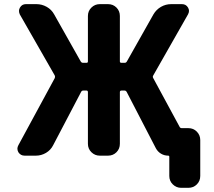

<svg xmlns="http://www.w3.org/2000/svg" viewBox="-20 -775 1040 933"><path d="M860.4 137.7Q836.9 137.7 819.8 121.1Q802.7 104.5 802.7 80.1V-12.7Q802.7 -18.6 797.9 -18.6Q778.3 -18.6 762.2 -28.3Q746.1 -38.1 737.3 -54.7L595.7 -328.1Q591.8 -335 585 -335H570.3Q562.5 -335 562.5 -327.1V-76.2Q562.5 -51.8 545.9 -35.2Q529.3 -18.6 504.9 -18.6H464.8Q441.4 -18.6 424.3 -35.2Q407.2 -51.8 407.2 -76.2V-327.1Q407.2 -335 400.4 -335H384.8Q377 -335 374 -328.1L238.3 -69.3Q226.6 -45.9 203.6 -32.2Q180.7 -18.6 154.3 -18.6H99.6Q80.1 -18.6 69.3 -35.2Q64.5 -43.9 64.5 -52.7Q64.5 -60.5 69.3 -69.3L246.1 -395.5Q249 -402.3 246.1 -408.2L76.2 -705.1Q72.3 -713.9 72.3 -722.2Q72.3 -730.5 77.1 -738.3Q86.9 -754.9 105.5 -754.9H157.2Q183.6 -754.9 207 -741.7Q230.5 -728.5 243.2 -705.1L372.1 -476.6Q376 -469.7 383.8 -469.7H400.4Q407.2 -469.7 407.2 -476.6V-697.3Q407.2 -721.7 424.3 -738.3Q441.4 -754.9 464.8 -754.9H504.9Q529.3 -754.9 545.9 -738.3Q562.5 -721.7 562.5 -697.3V-476.6Q562.5 -469.7 570.3 -469.7H585.9Q592.8 -469.7 596.7 -476.6L725.6 -705.1Q739.3 -728.5 762.2 -741.7Q785.2 -754.9 811.5 -754.9H864.3Q883.8 -754.9 893.6 -738.3Q898.4 -730.5 898.4 -722.2Q898.4 -713.9 893.6 -705.1L724.6 -408.2Q720.7 -402.3 724.6 -395.5L852.5 -159.2Q855.5 -152.3 863.3 -152.3H895.5Q919.9 -152.3 936.5 -135.3Q953.1 -118.2 953.1 -94.7V80.1Q953.1 104.5 936.5 121.1Q919.9 137.7 895.5 137.7Z"/></svg>

Font: Rounded Mgen+ 2m bold
Style: Bold
Weight: 700
Designer: [Source Han Sans]
Ryoko NISHIZUKA  (kana & ideographs); Paul D. Hunt (Latin, Greek & Cyrillic); Wenlong ZHANG  (bopomofo
Version: Version 1.059.20150602